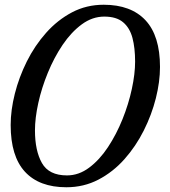

<svg xmlns="http://www.w3.org/2000/svg" viewBox="-20 -780 718 810"><path d="M127.5 -230Q127.5 -144 157 -92Q186.5 -40 262.5 -40Q312.5 -40 356.2 -72.8Q400 -105.5 435.5 -159.2Q471 -213 496.8 -277Q522.5 -341 536.2 -404.8Q550 -468.5 550 -520Q550 -577.5 538.8 -620Q527.5 -662.5 499.2 -686.2Q471 -710 420 -710Q369.5 -710 325 -677.2Q280.5 -644.5 244.2 -590.8Q208 -537 181.8 -473Q155.5 -409 141.5 -345.2Q127.5 -281.5 127.5 -230ZM260 10Q145.5 10 85.2 -55.5Q25 -121 25 -252.5Q25 -315 42.5 -384.5Q60 -454 93.2 -520.8Q126.5 -587.5 174.5 -641.5Q222.5 -695.5 283.5 -727.8Q344.5 -760 417.5 -760Q532.5 -760 593.8 -694.5Q655 -629 655 -497.5Q655 -435 637.5 -365.5Q620 -296 586.5 -229.2Q553 -162.5 505 -108.5Q457 -54.5 395.2 -22.2Q333.5 10 260 10Z"/></svg>

Font: Besley* Narrow
Style: Italic
Weight: 400
Width: 4
Italic angle: -13°
Designer: Owen Earl
Foundry: indestructible type*
Version: Version 3.000; ttfautohint (v1.8.3)